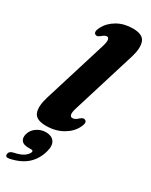

<svg xmlns="http://www.w3.org/2000/svg" viewBox="-254 -770 866 1101"><g transform="rotate(30 179.0 -219.0)"><path d="M345.5 -576.5 219 -167Q206.5 -128.5 210 -114.5Q213.5 -100.5 226 -100.5Q244 -100.5 263.5 -120Q274 -128.5 280.5 -130.2Q287 -132 294 -129Q313 -120 295 -84Q274.5 -41.5 227 -14Q179.5 13.5 117 13.5Q50 13.5 35.8 -24.8Q21.5 -63 43 -131.5L170 -542Q181.5 -578.5 178.2 -592.2Q175 -606 164 -606Q152 -606 134 -590.5Q123 -581.5 116 -579.5Q109 -577.5 102.5 -581Q84 -590.5 102.5 -626.5Q124.5 -668.5 168.8 -694Q213 -719.5 271.5 -719.5Q337.5 -719.5 351.8 -681Q366 -642.5 345.5 -576.5ZM93 172.5Q58.5 172.5 46.5 155.5Q34.5 138.5 41.5 113Q49.5 82.5 76.8 63.8Q104 45 136.5 45Q174 45 191.2 67.8Q208.5 90.5 197 134.5Q182 191.5 142.5 228.5Q103 265.5 32.5 281Q3 287.5 4.5 266.5Q5.5 246 31.5 240Q77.5 230.5 98.2 214.8Q119 199 123 184Q126 172.5 111.5 172.5Z"/></g></svg>

Font: Fraunces 9pt S000
Style: Bold Italic
Weight: 700
Italic angle: -16°
Version: Version 1.000; ttfautohint (v1.8.3)